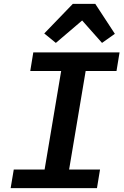

<svg xmlns="http://www.w3.org/2000/svg" viewBox="-20 -968 640 988"><path d="M479 0 494.7 -95.5H335.6L420.8 -602.6H579.5L595.2 -698.2H151.3L135.7 -602.6H294.7L209.5 -95.5H50.8L34.8 0ZM207.7 -795.8 267.4 -747.2 402.7 -862.6 505 -747.2 571 -794 470.2 -948.2H354.8Z"/></svg>

Font: Margiela Mono Italic SmBold It
Style: Regular
Weight: 600
Designer: Mike Abbink, Paul van der Laan, Pieter van Rosmalen
Foundry: Bold Monday
Version: Version 2.003 2021